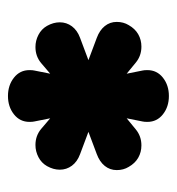

<svg xmlns="http://www.w3.org/2000/svg" viewBox="-1 -778 444 482"><g transform="rotate(-90 221.0 -537.0)"><path d="M156 -389Q156 -397 157 -401L165 -441L137 -418Q120 -404 97 -404Q80 -404 66 -412Q52 -420 43 -436Q35 -449 35 -466Q35 -483 45.5 -496Q56 -509 75 -516L131 -537L75 -558Q56 -565 46 -578.5Q36 -592 36 -609Q36 -625 45 -641Q53 -655 67.5 -662.5Q82 -670 98 -670Q121 -670 138 -656L165 -633L157 -673Q156 -677 156 -685Q156 -709 175 -724Q194 -739 221 -739Q248 -739 267 -724Q286 -709 286 -685Q286 -677 285 -673L277 -633L304 -656Q321 -670 344 -670Q360 -670 374.5 -662.5Q389 -655 397 -641Q406 -625 406 -609Q406 -592 396 -578.5Q386 -565 367 -558L311 -537L367 -516Q386 -509 396.5 -496Q407 -483 407 -466Q407 -449 399 -436Q390 -420 376 -412Q362 -404 345 -404Q322 -404 305 -418L277 -441L285 -401Q286 -397 286 -389Q286 -365 267 -350Q248 -335 221 -335Q194 -335 175 -350Q156 -365 156 -389Z"/></g></svg>

Font: Niramit
Style: Bold
Weight: 700
Designer: Katatrad Aksorn Co.,Ltd.
Foundry: Cadson Demak Co.,Ltd.
Version: Version 1.001; ttfautohint (v1.6)